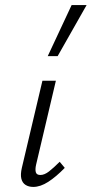

<svg xmlns="http://www.w3.org/2000/svg" viewBox="-20 -731 361 756"><path d="M111 5Q93 5 80.5 -3Q68 -11 64 -27.5Q60 -44 66 -70L147 -413H200L122 -82Q118 -64 121 -53Q124 -42 139 -42Q155 -42 173 -56Q191 -70 215 -94L235 -70Q201 -35 170 -15Q139 5 111 5ZM168 -510 262 -711H321L207 -510Z"/></svg>

Font: Ysabeau Infant Light
Style: Italic
Weight: 300
Italic angle: -12°
Designer: Christian Thalmann (Catharsis Fonts)
Version: Version 2.001;gftools[0.9.30]; featfreeze: ss01,ss02,lnum